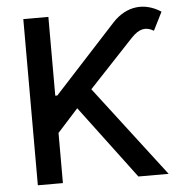

<svg xmlns="http://www.w3.org/2000/svg" viewBox="-52 -786 796 837"><g transform="rotate(-5 345.5 -368.0)"><path d="M79.9 0H189.6V-219.5L280.2 -319.6L519.9 0H652.3L348.7 -396.7L544 -604.8C579.2 -642 608.7 -647.4 642.8 -627.1L682.9 -707C613.6 -752.5 533.4 -746.4 470.5 -678.6L198.5 -382.5H189.6V-727.3H79.9Z"/></g></svg>

Font: Margiela Sans Medium
Style: Regular
Weight: 500
Designer: Stefan Endress, Andreas Faust
Version: Version 1.100;FEAKit 1.0